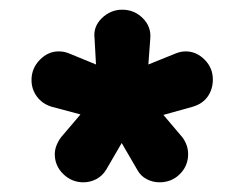

<svg xmlns="http://www.w3.org/2000/svg" viewBox="-20 -754 504 396"><path d="M152 -378Q128 -378 110.5 -395Q93 -412 93 -436Q93 -445 96.5 -454Q100 -463 106 -471L146 -518L86 -534Q67 -540 56 -555Q45 -570 45 -589Q45 -613 62 -630.5Q79 -648 101 -648Q107 -648 112 -647Q117 -646 122 -644L178 -621L175 -675Q172 -699 190 -716.5Q208 -734 232 -734Q257 -734 274.5 -716.5Q292 -699 290 -675L286 -621L343 -644Q348 -646 353 -647Q358 -648 363 -648Q385 -648 402 -631Q419 -614 419 -590Q419 -570 408.5 -555Q398 -540 378 -534L317 -517L356 -471Q368 -455 368 -436Q368 -412 351 -395Q334 -378 309 -378Q295 -378 282.5 -384.5Q270 -391 263 -404L231 -459L199 -404Q191 -391 178.5 -384.5Q166 -378 152 -378Z"/></svg>

Font: National Park SemiBold
Style: Regular
Weight: 600
Designer: Andrea Herstowski, Ben Hoepner
Version: Version 1.009